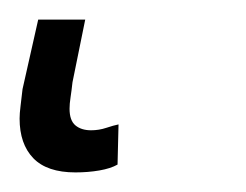

<svg xmlns="http://www.w3.org/2000/svg" viewBox="-38 45 251 196"><path d="M39 221Q10 221 -4 206.5Q-18 192 -18 166Q-18 161 -17 153Q-16 145 -15 136L1 65H49L36 129Q35 138 34 144.5Q33 151 33 156Q33 168 39 173Q45 178 55 178Q63 178 70.5 175.5Q78 173 83 172L82 213Q75 217 63.5 219Q52 221 39 221Z"/></svg>

Font: Noto Sans Display Light
Style: Italic
Weight: 300
Italic angle: -12°
Designer: Monotype Design Team
Foundry: Monotype Imaging Inc.
Version: Version 2.003